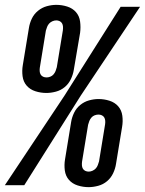

<svg xmlns="http://www.w3.org/2000/svg" viewBox="-44 -763 597 791"><path d="M147 -380Q124 -380 102 -387Q80 -394 66 -410Q52 -426 49 -449Q46 -472 50 -495L75 -647Q78 -667 87 -686Q96 -705 112.5 -718.5Q129 -732 149 -737.5Q169 -743 188 -743Q211 -743 233 -736Q255 -729 269 -713Q283 -697 286 -674Q289 -651 286 -628L260 -475Q257 -456 248 -437Q239 -418 223 -404.5Q207 -391 186.5 -385.5Q166 -380 147 -380ZM-24 0 221 -368 453 -735H533L288 -368L56 0ZM148 -444Q155 -444 163 -447Q171 -450 176.5 -456.5Q182 -463 185 -470.5Q188 -478 190 -486L215 -638Q216 -646 215.5 -653.5Q215 -661 211.5 -667Q208 -673 201.5 -676Q195 -679 188 -679Q188 -679 188 -679Q188 -679 188 -679Q180 -679 172 -675.5Q164 -672 158.5 -666Q153 -660 150 -652Q147 -644 145 -637L120 -484Q119 -477 119.5 -469.5Q120 -462 123.5 -456Q127 -450 133.5 -447Q140 -444 148 -444ZM321 8Q298 8 276 1Q254 -6 240 -22Q226 -38 223 -61Q220 -84 224 -107L249 -260Q252 -279 261 -298Q270 -317 286.5 -330.5Q303 -344 323 -349.5Q343 -355 362 -355Q385 -355 407 -348Q429 -341 443 -325Q457 -309 460 -286Q463 -263 459 -240L434 -88Q431 -68 422 -49Q413 -30 397 -16.5Q381 -3 360.5 2.5Q340 8 321 8ZM322 -56Q329 -56 337 -59.5Q345 -63 350.5 -69Q356 -75 359 -83Q362 -91 364 -98L389 -251Q390 -258 389.5 -265.5Q389 -273 385.5 -279Q382 -285 375.5 -288Q369 -291 362 -291Q354 -291 346 -288Q338 -285 332.5 -278.5Q327 -272 324 -264.5Q321 -257 319 -249L294 -97Q293 -89 293.5 -81.5Q294 -74 297.5 -68Q301 -62 307.5 -59Q314 -56 321 -56Q321 -56 321.5 -56Q322 -56 322 -56Z"/></svg>

Font: Iosevka SS04 Oblique
Style: Regular
Weight: 400
Italic angle: -9°
Monospace: yes
Designer: Belleve Invis
Foundry: Belleve Invis
Version: Version 19.0.0; ttfautohint (v1.8.4)